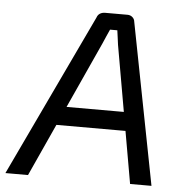

<svg xmlns="http://www.w3.org/2000/svg" viewBox="-81 -739 750 787"><g transform="rotate(5 294.5 -345.0)"><path d="M412 -690Q424 -690 432.5 -682.5Q441 -675 442 -664L571 0H483L384 -564Q382 -579 380 -594Q378 -609 376 -623H346Q340 -610 333 -594Q326 -578 320 -564L63 0H-30L286 -667Q290 -679 299 -684.5Q308 -690 320 -690ZM486 -292 476 -215H126L136 -292Z"/></g></svg>

Font: Exo 2
Style: Italic
Weight: 400
Italic angle: -8°
Designer: Natanael Gama
Foundry: Natanael Gama
Version: Version 2.010